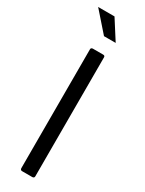

<svg xmlns="http://www.w3.org/2000/svg" viewBox="-243 -966 751 996"><g transform="rotate(30 132.0 -467.5)"><path d="M163 0H101Q91 0 90 -11V-724Q90 -733 101 -734H163Q174 -734 174 -724V-11Q174 -1 163 0ZM189 -819H119L17 -935H115Z"/></g></svg>

Font: YamahaIndonesia935. App
Style: Regular
Weight: 400
Designer: Dalton Maag Ltd
Foundry: Dalton Maag Ltd
Version: Version 1.002; January 01, 2024; Regular/Italic